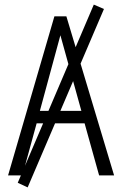

<svg xmlns="http://www.w3.org/2000/svg" viewBox="-20 -761 530 833"><path d="M15 0 216 -690H268L475 0H410L347 -226H139L77 0ZM153 -280H333L242 -608ZM57 32 387 -741 431 -722 100 52Z"/></svg>

Font: Radio Canada Condensed Light
Style: Regular
Weight: 300
Width: 3
Designer: Charles Daoud, Etienne Aubert Bonn, Alexandre Saumier Demers, Jacques Le Bailly
Foundry: Radio-Canada
Version: Version 2.104; ttfautohint (v1.8.4.7-5d5b);gftools[0.9.28.de